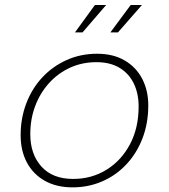

<svg xmlns="http://www.w3.org/2000/svg" viewBox="-20 -758 692 786"><path d="M277 9Q211 9 163.2 -18Q115.5 -45 90 -93Q64.5 -141 64.5 -204.5Q64.5 -274.5 87.8 -335.2Q111 -396 153.2 -441.2Q195.5 -486.5 252.8 -512.2Q310 -538 377.5 -538Q444 -538 491 -510.2Q538 -482.5 562.5 -434.8Q587 -387 587 -326.5Q587 -253 563.2 -191.5Q539.5 -130 497.2 -85Q455 -40 398.5 -15.5Q342 9 277 9ZM279.5 -25.5Q355 -25.5 415.8 -63Q476.5 -100.5 512 -167.2Q547.5 -234 547.5 -322Q547.5 -375 527.8 -416Q508 -457 469.5 -480.2Q431 -503.5 375 -503.5Q316 -503.5 266.5 -480.8Q217 -458 180.5 -417.5Q144 -377 124 -323.8Q104 -270.5 104 -209Q104 -126.5 149.8 -76Q195.5 -25.5 279.5 -25.5ZM287 -625.5 368.5 -737.5H414.5L318 -625.5ZM432 -625.5 515 -737.5H561L463 -625.5Z"/></svg>

Font: Epilogue ExtraLight
Style: Italic
Weight: 250
Italic angle: -12°
Designer: Tyler Finck
Foundry: Etcetera Type Co
Version: Version 2.112